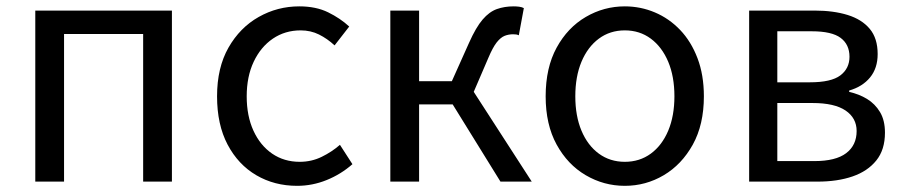

<svg xmlns="http://www.w3.org/2000/svg" viewBox="-20 -577 2875 610"><path d="M92.1 0V-543.4H526.2V0H434.8V-469H183.5V0Z M923.9 13.4Q851.9 13.4 794.3 -20.3Q736.7 -54 703.1 -117.6Q669.6 -181.2 669.6 -271Q669.6 -361.9 705.9 -425.7Q742.2 -489.4 801.9 -523.1Q861.5 -556.8 930.8 -556.8Q984 -556.8 1022.6 -537.8Q1061.1 -518.9 1089.5 -492.7L1043 -432.8Q1019.8 -454.3 993.4 -467.4Q967.1 -480.5 935.1 -480.5Q885.7 -480.5 846.9 -454.2Q808.2 -427.8 786 -380.8Q763.8 -333.8 763.8 -271Q763.8 -208.7 785.2 -161.8Q806.7 -114.9 844.6 -88.9Q882.5 -62.9 932.3 -62.9Q969.7 -62.9 1002 -78.7Q1034.3 -94.4 1060 -116.9L1099.7 -55.4Q1063.2 -23.3 1017.9 -5Q972.6 13.4 923.9 13.4Z M1220.1 0V-543.4H1311.5V-319.1H1415.6L1470.1 -440.8Q1492.2 -490.4 1513.4 -515Q1534.5 -539.6 1558.6 -548.2Q1582.8 -556.8 1612 -556.8Q1621.3 -556.8 1630 -555.6Q1638.6 -554.4 1644.3 -551.2L1628.3 -464.9Q1623.9 -466.9 1620 -467.5Q1616 -468.1 1610 -468.1Q1596 -468.1 1583.4 -463.2Q1570.8 -458.2 1558.2 -442.5Q1545.7 -426.7 1531.7 -393.5L1485.1 -285.2L1669.4 0H1570L1418.2 -245.3H1311.5V0Z M1965.1 13.4Q1898.6 13.4 1841 -20.3Q1783.4 -54 1748.5 -117.6Q1713.6 -181.2 1713.6 -271Q1713.6 -361.9 1748.5 -425.7Q1783.4 -489.4 1841 -523.1Q1898.6 -556.8 1965.1 -556.8Q2014.9 -556.8 2060.3 -537.7Q2105.7 -518.6 2140.8 -481.9Q2175.8 -445.3 2196 -392.1Q2216.3 -338.9 2216.3 -271Q2216.3 -181.2 2181.1 -117.6Q2145.8 -54 2088.7 -20.3Q2031.7 13.4 1965.1 13.4ZM1965.1 -62.9Q2012.2 -62.9 2047.7 -88.9Q2083.2 -114.9 2103 -161.8Q2122.7 -208.7 2122.7 -271Q2122.7 -333.8 2103 -380.8Q2083.2 -427.8 2047.7 -454.2Q2012.2 -480.5 1965.1 -480.5Q1918.1 -480.5 1882.6 -454.2Q1847.1 -427.8 1827.4 -380.8Q1807.8 -333.8 1807.8 -271Q1807.8 -208.7 1827.4 -161.8Q1847.1 -114.9 1882.6 -88.9Q1918.1 -62.9 1965.1 -62.9Z M2360.1 0V-543.4H2568.1Q2627.9 -543.4 2673.1 -529.4Q2718.2 -515.4 2743.3 -485.3Q2768.4 -455.3 2768.4 -405.2Q2768.4 -360.4 2744.3 -331Q2720.2 -301.6 2677.9 -289.4V-285Q2709 -278.2 2734.6 -262.7Q2760.2 -247.1 2775.9 -220.9Q2791.6 -194.7 2791.6 -155.5Q2791.6 -101.3 2764.1 -67.2Q2736.6 -33 2688.7 -16.5Q2640.8 0 2577.7 0ZM2449.6 -315.5H2553Q2620.9 -315.5 2649.9 -337.5Q2678.9 -359.5 2678.9 -396.6Q2678.9 -435.6 2650.8 -456.6Q2622.8 -477.6 2559.1 -477.6H2449.6ZM2449.6 -65.2H2567.4Q2635.3 -65.2 2668.4 -90.4Q2701.6 -115.6 2701.6 -160.8Q2701.6 -202 2666.4 -225.9Q2631.2 -249.7 2561.6 -249.7H2449.6Z"/></svg>

Font: Shanggu Sans SC VF
Style: Regular
Weight: 250
Designer: GuiWonder
Version: Version 1.021